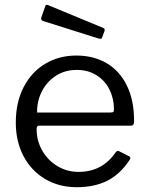

<svg xmlns="http://www.w3.org/2000/svg" viewBox="-20 -772 621 802"><path d="M133 -232Q133 -184 156.5 -143Q180 -102 220 -78Q260 -54 308 -54Q408 -54 464 -137Q468 -141 471 -141.5Q474 -142 478 -140L520 -119Q528 -114 522 -105Q483 -45 429 -17.5Q375 10 300 10Q227 10 169 -24Q111 -58 78.5 -119.5Q46 -181 46 -260Q46 -345 79 -408.5Q112 -472 169.5 -506Q227 -540 299 -540Q371 -540 425.5 -508Q480 -476 510 -414.5Q540 -353 540 -269V-265Q540 -256 537 -251.5Q534 -247 525 -247H142Q133 -247 133 -232ZM439 -302Q450 -302 453 -304.5Q456 -307 456 -316Q456 -360 437.5 -397.5Q419 -435 383.5 -457.5Q348 -480 301 -480Q250 -480 212 -454.5Q174 -429 154 -388.5Q134 -348 135 -302ZM169 -746Q170 -750 173 -751.5Q176 -753 180 -751L412 -655Q420 -651 416 -641L408 -619Q406 -612 402.5 -610.5Q399 -609 392 -611L164 -683Q148 -687 153 -700Z"/></svg>

Font: Libre Franklin
Style: Regular
Weight: 400
Designer: Pablo Impallari, Rodrigo Fuenzalida
Foundry: Impallari Type
Version: Version 1.001; ttfautohint (v1.4.1)